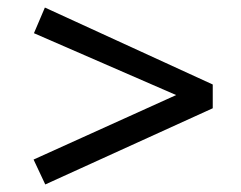

<svg xmlns="http://www.w3.org/2000/svg" viewBox="-20 -534 640 509"><path d="M100 -45 69 -111 447 -282 70 -446 99 -514 544 -310V-247Z"/></svg>

Font: Wittgenstein
Style: Bold
Weight: 700
Designer: Jörg Drees
Foundry: Jörg Drees
Version: Version 1.303; ttfautohint (v1.8.4.7-5d5b)